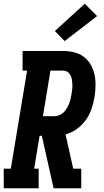

<svg xmlns="http://www.w3.org/2000/svg" viewBox="-35 -1008 555 1028"><path d="M-15 0V-105H23L110 -630H86V-735H303Q333 -735 362 -728Q391 -721 413.5 -704Q436 -687 450.5 -662Q465 -637 471 -608.5Q477 -580 476.5 -549.5Q476 -519 471 -489Q466 -457 455 -425Q444 -393 424.5 -365.5Q405 -338 376.5 -317.5Q348 -297 316 -288L357 -105H400V0H252L189 -281H177L148 -105H172V0ZM257 -386Q270 -386 283 -391.5Q296 -397 306 -406.5Q316 -416 323 -428.5Q330 -441 335 -453Q340 -465 343 -478.5Q346 -492 348 -505Q350 -517 351.5 -530.5Q353 -544 352.5 -557Q352 -570 350 -582Q348 -594 342.5 -605Q337 -616 326.5 -623Q316 -630 303 -630H235L195 -386ZM311 -788 259 -842 419 -988 485 -922Z"/></svg>

Font: Iosevka Slab Extrabold Oblique
Style: Regular
Weight: 800
Italic angle: -9°
Monospace: yes
Designer: Belleve Invis
Foundry: Belleve Invis
Version: Version 11.1.1; ttfautohint (v1.8.3)